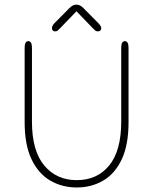

<svg xmlns="http://www.w3.org/2000/svg" viewBox="-20 -796 659 826"><path d="M310 10.5Q247.5 10.5 196.8 -18.8Q146 -48 116 -110Q86 -172 86 -270.5V-590.5Q86 -619 102 -619Q117.5 -619 117.5 -590.5V-272.5Q117.5 -147.5 170.2 -84.2Q223 -21 310 -21Q398 -21 449.8 -84.2Q501.5 -147.5 501.5 -272.5V-590.5Q501.5 -619 517 -619Q533 -619 533 -590.5V-270.5Q533 -172 503.5 -110Q474 -48 423.5 -18.8Q373 10.5 310 10.5ZM403.5 -696Q415.5 -684 415.5 -674Q415.5 -668 411.5 -664.5Q407.5 -661 401 -661Q394.5 -661 390 -664.5Q385.5 -668 378 -676L309 -747.5L239.5 -675.5Q232 -667.5 227.8 -664.2Q223.5 -661 216.5 -661Q210.5 -661 207 -664.8Q203.5 -668.5 203.5 -675Q203.5 -679.5 206 -685Q208.5 -690.5 214 -696L279 -761.5Q287 -769.5 294 -772.8Q301 -776 308.5 -776Q316.5 -776 323.5 -772.8Q330.5 -769.5 338.5 -761.5Z"/></svg>

Font: Sono Monospace ExtraLight
Style: Regular
Weight: 250
Version: Version 2.112